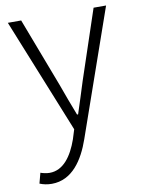

<svg xmlns="http://www.w3.org/2000/svg" viewBox="-87 -593 663 893"><g transform="rotate(-10 245.0 -146.5)"><path d="M85 240C182 240 237 154 269 62L477 -533H418L309 -207C294 -160 277 -105 261 -57H256C237 -105 217 -160 200 -207L76 -533H13L231 8L217 53C190 130 148 188 84 188C69 188 52 184 41 180L28 229C45 236 64 240 85 240Z"/></g></svg>

Font: Spoqa Han Sans Neo Light
Style: Regular
Weight: 300
Designer: [Spoqa Han Sans Neo] Dong-huui Kim ___ Younghwa Kang ___ Yujin Lee ___ [Noto Sans] Ryoko NISHIZUKA ____ (kana & ideograp
Foundry: Spoqa (http://www.spoqa-han-sans.com)
Version: Version 1.100;hotconv 1.0.109;makeotfexe 2.5.65596